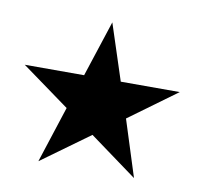

<svg xmlns="http://www.w3.org/2000/svg" viewBox="-60 -590 533 516"><g transform="rotate(10 206.5 -332.0)"><path d="M76 -131 126 -285 -5 -380H157L207 -533L257 -380H418L288 -285L337 -131L207 -226Z"/></g></svg>

Font: Fustat
Style: Regular
Weight: 400
Designer: Mohamed Gaber, Khaled Hosny, Laura Garcia Mut
Foundry: Kief Type Foundry, Alif Type Foundry, Hard Type Foundry
Version: Version 1.007